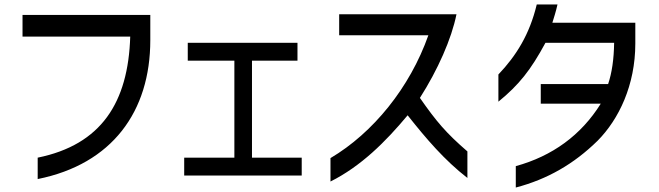

<svg xmlns="http://www.w3.org/2000/svg" viewBox="-20 -767 2953 861"><path d="M81 -603H564C555 -307 434 -118 149 -60V36C483 -31 654 -267 654 -587V-700H81Z M1031 -60H806V20H1333V-60H1110V-495H1314V-575H822V-495H1031Z M1501 -609H1901C1818 -374 1653 -171 1462 -58V47C1598 -21 1708 -130 1808 -250C1892 -144 1973 -49 2076 31V-88C1980 -171 1937 -222 1863 -328C1943 -453 2005 -593 2027 -703H1501Z M2480 -747H2387C2355 -613 2295 -517 2215 -433V-311C2308 -387 2360 -453 2426 -575H2734C2733 -502 2724 -440 2707 -390H2405V-302H2674C2586 -161 2457 -67 2293 -22V74C2434 37 2553 -31 2660 -136C2755 -232 2829 -385 2829 -572V-665H2457C2464 -688 2473 -715 2480 -747Z"/></svg>

Font: コーポレート・ロゴ ver3 Medium
Style: Regular
Weight: 500
Designer: [KANA_main] LOGOTYPE.JP [Source Han Sans] Ryoko NISHIZUKA 西塚涼子 (kana, bopomofo & ideographs); Paul D. Hunt (Latin, Greek
Version: Version 12.001;FEAKit 1.0